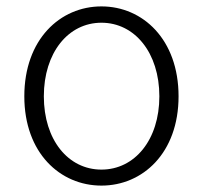

<svg xmlns="http://www.w3.org/2000/svg" viewBox="-20 -567 634 600"><path d="M297 13C426 13 538 -89 538 -266C538 -444 426 -547 297 -547C168 -547 56 -444 56 -266C56 -89 168 13 297 13ZM297 -37C193 -37 117 -130 117 -266C117 -402 193 -496 297 -496C401 -496 478 -402 478 -266C478 -130 401 -37 297 -37Z"/></svg>

Font: Spoqa Han Sans Neo Light
Style: Regular
Weight: 300
Designer: [Spoqa Han Sans Neo] Dong-huui Kim  Younghwa Kang  Yujin Lee  [Noto Sans] Ryoko NISHIZUKA  (kana & ideographs); Paul D. 
Foundry: Spoqa (http://www.spoqa-han-sans.com)
Version: Version 1.000